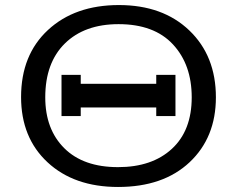

<svg xmlns="http://www.w3.org/2000/svg" viewBox="-20 -725 934 756"><path d="M63 -342.8Q63 -508.8 168.9 -606.9Q274.9 -705.1 448 -705.1Q621.1 -705.1 725.6 -605Q830.1 -504.9 830.1 -341.8Q830.1 -183.6 726.6 -86.2Q623 11.2 444.8 11.2Q272 11.2 167.5 -85.7Q63 -182.6 63 -342.8ZM158.2 -341.8Q158.2 -215.8 233.2 -141.4Q308.1 -66.9 444.8 -66.9Q578.6 -66.9 656.7 -138.9Q734.9 -210.9 734.9 -341.8Q734.9 -470.7 660.9 -550.3Q586.9 -629.9 446.8 -629.9Q313 -629.9 235.6 -554Q158.2 -478 158.2 -341.8ZM222.2 -268.1V-430.2H297.9V-395H595.2V-430.2H670.9V-268.1H595.2V-301.8H297.9V-268.1Z"/></svg>

Font: CMU Concrete
Style: Bold
Weight: 700
Version: Version 0.7.0